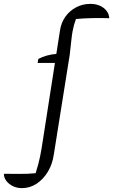

<svg xmlns="http://www.w3.org/2000/svg" viewBox="-144 -764 584 991"><path d="M-31 207Q-56 207 -77 197Q-98 187 -111 170Q-124 153 -124 133Q-89 133 -45 133.5Q-1 134 40 130Q48 104 53.5 83.5Q59 63 63 43.5Q67 24 71 0L166 -609Q172 -648 194 -678.5Q216 -709 249.5 -726.5Q283 -744 323 -744Q350 -744 371.5 -734.5Q393 -725 406 -708Q419 -691 420 -670Q330 -673 248 -666Q242 -650 238 -635.5Q234 -621 230.5 -602Q227 -583 224 -554.5Q221 -526 216 -482L134 32Q127 83 103 122.5Q79 162 44.5 184.5Q10 207 -31 207ZM176 -439H50L54 -460Q75 -471 99 -477.5Q123 -484 150 -486H181Z"/></svg>

Font: Piazzolla Thin
Style: Italic
Weight: 400
Italic angle: -11.3°
Version: Version 2.005